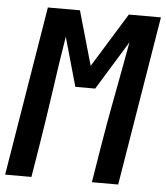

<svg xmlns="http://www.w3.org/2000/svg" viewBox="-54 -782 716 829"><g transform="rotate(5 304.5 -367.5)"><path d="M-1 0 120 -735H259L326 -500L471 -735H610L489 0H375L399 -147Q418 -264 440.5 -381.5Q463 -499 484 -616L354 -404H268L208 -616Q189 -499 172.5 -381.5Q156 -264 137 -147L113 0Z"/></g></svg>

Font: Iosevka Extended Oblique
Style: Bold
Weight: 700
Width: 7
Italic angle: -9°
Monospace: yes
Designer: Belleve Invis
Foundry: Belleve Invis
Version: Version 32.5.0; ttfautohint (v1.8.4)